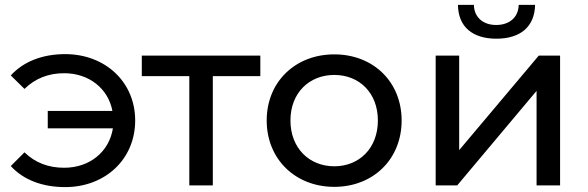

<svg xmlns="http://www.w3.org/2000/svg" viewBox="-20 -757 2400 784"><path d="M246 -536C154 -536 76 -506 24 -449L80 -394C124 -437 178 -458 242 -458C344 -458 422 -395 439 -304H175V-233H441C426 -138 347 -72 242 -72C178 -72 124 -92 80 -135L24 -79C76 -22 154 7 246 7C410 7 532 -107 532 -265C532 -422 410 -536 246 -536Z M1043 -530H559V-446H753V0H849V-446H1043Z M1345 6C1504 6 1620 -107 1620 -265C1620 -423 1504 -535 1345 -535C1186 -535 1069 -423 1069 -265C1069 -107 1186 6 1345 6ZM1345 -78C1243 -78 1166 -152 1166 -265C1166 -378 1243 -451 1345 -451C1447 -451 1523 -378 1523 -265C1523 -152 1447 -78 1345 -78Z M2007 -599C2104 -599 2163 -647 2165 -737H2098C2097 -687 2061 -655 2006 -655C1952 -655 1916 -687 1915 -737H1850C1851 -647 1910 -599 2007 -599ZM1759 0H1847L2171 -386V0H2267V-530H2180L1855 -144V-530H1759Z"/></svg>

Font: AWKNG-Font Medium
Style: Regular
Weight: 500
Designer: Awakening Church
Foundry: Awakening Church
Version: Version 1.700;PS 001.700;hotconv 1.0.88;makeotf.lib2.5.64775